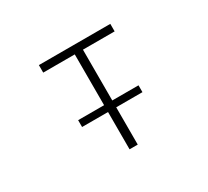

<svg xmlns="http://www.w3.org/2000/svg" viewBox="-143 -959 1287 1189"><g transform="rotate(-30 500.0 -365.0)"><path d="M287.1 -265.6V-314.5H472.7V-677.7H247.1V-731.4H757.8V-677.7H531.2V-314.5H718.8V-265.6H531.2V1H472.7V-265.6Z"/></g></svg>

Font: GenEi Gothic M Light
Style: Regular
Weight: 300
Designer: o_tamon (Modified); [Source Han Sans]
Ryoko NISHIZUKA  (kana & ideographs); Paul D. Hunt (Latin, Greek & Cyrillic); Wenl
Version: Version 1.1a;Original Version 1.004